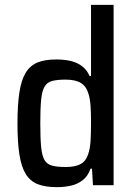

<svg xmlns="http://www.w3.org/2000/svg" viewBox="-20 -763 558 791"><path d="M214 8Q167 8 136 -4Q105 -16 86.5 -45.5Q68 -75 60 -126Q52 -177 52 -254Q52 -332 60 -383Q68 -434 86 -463.5Q104 -493 134.5 -505.5Q165 -518 212 -518Q246 -518 272.5 -511.5Q299 -505 318.5 -490Q338 -475 349 -450H355V-743H448V0H363L359 -68H353Q342 -37 320.5 -20.5Q299 -4 272 2Q245 8 214 8ZM251 -75Q290 -75 312 -87Q334 -99 343 -127Q351 -150 353 -181Q355 -212 355 -259Q355 -298 353 -327Q351 -356 345 -375Q336 -407 313.5 -421Q291 -435 250 -435Q216 -435 195 -429.5Q174 -424 163.5 -406Q153 -388 149.5 -352Q146 -316 146 -255Q146 -194 149.5 -157.5Q153 -121 163.5 -103.5Q174 -86 195 -80.5Q216 -75 251 -75Z"/></svg>

Font: Saira SemiCondensed Medium
Style: Regular
Weight: 500
Width: 4
Designer: Hector Gatti with collaboration of the Omnibus-Type team
Foundry: Omnibus-Type
Version: Version 1.101